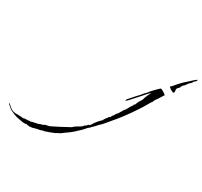

<svg xmlns="http://www.w3.org/2000/svg" viewBox="-800 -725 1329 1263"><g transform="rotate(30 -135.5 -93.5)"><path d="M260 -351Q260 -351 256.5 -352.5Q253 -354 240 -361Q238 -364 231.5 -368Q225 -372 228 -377Q231 -380 234 -380L246 -394Q265 -418 286.5 -438.5Q308 -459 330 -478Q338 -485 345.5 -492Q353 -499 362 -503H364Q364 -502 363 -502Q361 -496 359 -492Q355 -487 349 -482.5Q343 -478 341 -472Q341 -469 340 -469Q336 -465 325.5 -455Q315 -445 315 -440Q312 -440 312 -439H311Q310 -432 305 -428.5Q300 -425 295 -420Q291 -415 289.5 -409.5Q288 -404 284 -399Q282 -395 278 -392.5Q274 -390 272 -386Q268 -379 270 -370.5Q272 -362 270 -354Q269 -351 264.5 -350.5Q260 -350 260 -351ZM-443 316 -468 312H-471Q-475 314 -482 314Q-492 314 -505.5 311.5Q-519 309 -524 308L-534 306Q-538 306 -541 305Q-544 304 -548 303Q-558 300 -567 296.5Q-576 293 -587 288Q-591 286 -595 284Q-599 282 -604 280Q-608 275 -620.5 265Q-633 255 -635 251L-631 248L-626 254Q-619 259 -613 265Q-607 271 -600 276Q-583 286 -564 286Q-545 286 -527 287Q-522 287 -517 288Q-512 289 -507 289L-489 285L-485 287Q-484 285 -479.5 285Q-475 285 -471 285Q-460 285 -460 283Q-456 283 -456 285Q-444 280 -428.5 277.5Q-413 275 -399 271Q-392 269 -386 265.5Q-380 262 -371 263Q-366 255 -350.5 252.5Q-335 250 -325 246Q-260 214 -199 180Q-195 176 -191 172.5Q-187 169 -183 166Q-173 159 -162.5 153.5Q-152 148 -143 141L-129 126Q-127 124 -125.5 124.5Q-124 125 -122 124L-115 114L-114 111L-108 113L-95 99L-90 89Q-85 81 -78.5 73.5Q-72 66 -67 59Q-63 55 -59 51.5Q-55 48 -53 43V42Q-52 43 -50 44Q-48 45 -49 44Q-45 34 -39.5 25.5Q-34 17 -27 10L-23 3Q-21 0 -16.5 -2Q-12 -4 -11 -7L-9 -14L3 -29L8 -40L19 -51L39 -85L52 -102L68 -131L75 -140L82 -154L89 -161L92 -172Q95 -177 97.5 -182Q100 -187 102 -191Q104 -194 108.5 -200.5Q113 -207 113 -208L118 -224Q118 -224 121 -233.5Q124 -243 142 -277Q135 -270 128 -263.5Q121 -257 115 -250Q112 -246 101 -233.5Q90 -221 76 -205.5Q62 -190 50.5 -177.5Q39 -165 36 -161Q24 -148 20 -148Q18 -148 18 -150Q18 -154 25 -163L57 -199Q63 -207 70 -213.5Q77 -220 83 -227L101 -249L118 -266Q123 -272 127 -278Q131 -284 136 -289Q151 -304 159.5 -313Q168 -322 173 -326Q178 -333 183 -333Q186 -333 197 -327Q208 -321 217 -314.5Q226 -308 224 -304L221 -302Q220 -300 211.5 -286.5Q203 -273 195 -261Q187 -249 186 -249Q185 -245 181 -239Q177 -233 178 -229Q171 -224 166.5 -215Q162 -206 157 -198Q148 -183 139.5 -168.5Q131 -154 121 -140Q93 -97 62 -56Q31 -15 -2 23Q-14 37 -25.5 51Q-37 65 -51 77Q-53 79 -61 88Q-69 97 -77 105Q-85 113 -87 113Q-88 118 -95 123Q-102 128 -106 132Q-113 139 -119 146.5Q-125 154 -133 162L-158 185Q-174 201 -191.5 214Q-209 227 -228 240Q-232 243 -241 250Q-250 257 -255 257L-274 268Q-278 270 -283.5 272Q-289 274 -294 276Q-301 279 -308.5 282Q-316 285 -324 287Q-330 289 -335.5 291.5Q-341 294 -349 294Q-353 296 -368 300Q-383 304 -389 304L-426 314Q-430 315 -435 314.5Q-440 314 -443 316Z"/></g></svg>

Font: Cherish
Style: Regular
Weight: 400
Designer: Robert E. Leuschke
Foundry: Robert E. Leuschke
Version: Version 1.005